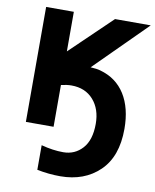

<svg xmlns="http://www.w3.org/2000/svg" viewBox="-89 -643 766 946"><g transform="rotate(10 294.0 -170.0)"><path d="M64.5 0V-575.2H203.1V-377L409.2 -575.2H587.9L332 -320.3Q364.3 -318.4 380.9 -313.5Q462.9 -291 505.9 -222.7Q548.8 -154.3 548.8 -49.8Q548.8 88.9 473.1 161.6Q397.5 234.4 277.3 234.4Q219.7 234.4 161.1 222.7V99.6Q219.7 115.2 271.5 115.2Q329.1 115.2 367.2 73.2Q405.3 31.2 405.3 -49.8Q405.3 -124 364.7 -169.9Q324.2 -215.8 254.9 -215.8Q232.4 -215.8 203.1 -209V0Z"/></g></svg>

Font: Gothic A1 ExtraBold
Style: Regular
Weight: 800
Designer: HanYang I&C Co.,Ltd.
Foundry: HanYang I&C Co.,Ltd.
Version: Version 2.50